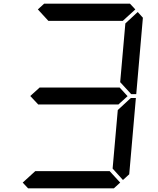

<svg xmlns="http://www.w3.org/2000/svg" viewBox="-20 -1020 856 1040"><path d="M185 -969 219 -1000H684L713 -969L645 -907H242ZM671 -499 620 -453V-454H188V-453L144 -500L196 -547V-546H628ZM684 -485 689 -489H716L680 -76L646 -45L590 -107L618 -424ZM726 -955 754 -924 718 -510H691L687 -514L631 -575L659 -893ZM631 -31 597 0H132L103 -31L171 -93H574Z"/></svg>

Font: DSEG7 Classic
Style: Italic
Weight: 400
Italic angle: -5°
Designer: Keshikan(Twitter:@keshinomi_88pro)
Version: Version 0.46